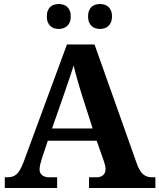

<svg xmlns="http://www.w3.org/2000/svg" viewBox="-20 -935 793 955"><path d="M217.8 -234.9 189 -148.9Q185.1 -136.7 180.9 -120.4Q176.8 -104 176.8 -91.8Q176.8 -82 180.7 -74.7Q184.6 -67.4 190.9 -62.7Q197.3 -58.1 205.3 -55.7Q213.4 -53.2 222.2 -53.2H264.2V0H3.9V-53.2H16.1Q29.3 -53.2 40.3 -56.2Q51.3 -59.1 60.8 -67.1Q70.3 -75.2 78.9 -89.4Q87.4 -103.5 96.2 -126L313 -713.9H450.2L659.2 -125Q666.5 -104 674.6 -90.1Q682.6 -76.2 692.1 -68.1Q701.7 -60.1 712.4 -56.6Q723.1 -53.2 734.9 -53.2H752.9V0H422.9V-53.2H461.9Q469.2 -53.2 477.1 -55.4Q484.9 -57.6 491 -62.3Q497.1 -66.9 501 -74.2Q504.9 -81.5 504.9 -91.8Q504.9 -104 502 -115.2Q499 -126.5 496.1 -134.8L460.9 -234.9ZM388.2 -460Q382.8 -477.1 377.2 -495.8Q371.6 -514.6 366 -534.2Q360.4 -553.7 355.2 -573Q350.1 -592.3 346.2 -609.9Q341.8 -594.7 335.9 -576.7Q330.1 -558.6 323.5 -539.6Q316.9 -520.5 310.3 -501.5Q303.7 -482.4 297.9 -464.8L238.8 -295.9H440.9ZM212.9 -853Q212.9 -870.1 217.8 -882.1Q222.7 -894 230.7 -901.4Q238.8 -908.7 249.5 -911.9Q260.3 -915 272 -915Q283.7 -915 294.4 -911.9Q305.2 -908.7 313.5 -901.4Q321.8 -894 326.9 -882.1Q332 -870.1 332 -853Q332 -836.4 326.9 -824.5Q321.8 -812.5 313.5 -805.2Q305.2 -797.9 294.4 -794.4Q283.7 -791 272 -791Q260.3 -791 249.5 -794.4Q238.8 -797.9 230.7 -805.2Q222.7 -812.5 217.8 -824.5Q212.9 -836.4 212.9 -853ZM418 -853Q418 -870.1 422.9 -882.1Q427.7 -894 436 -901.4Q444.3 -908.7 455.1 -911.9Q465.8 -915 478 -915Q489.3 -915 499.8 -911.9Q510.3 -908.7 518.6 -901.4Q526.9 -894 532 -882.1Q537.1 -870.1 537.1 -853Q537.1 -836.4 532 -824.5Q526.9 -812.5 518.6 -805.2Q510.3 -797.9 499.8 -794.4Q489.3 -791 478 -791Q465.8 -791 455.1 -794.4Q444.3 -797.9 436 -805.2Q427.7 -812.5 422.9 -824.5Q418 -836.4 418 -853Z"/></svg>

Font: Droids
Style: b
Weight: 700
Foundry: Ascender Corporation
Version: Version 1.00 build 113